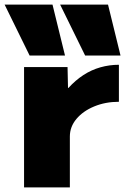

<svg xmlns="http://www.w3.org/2000/svg" viewBox="-50 -810 550 830"><path d="M78 -570 -30 -790H177L231 -570ZM318 -570 210 -790H417L471 -570ZM54 0V-520H242L244 -430H246Q276 -463 310.5 -485.5Q345 -508 384 -519Q423 -530 464 -530V-370Q406 -370 357.5 -350Q309 -330 280.5 -296Q252 -262 252 -220V0Z"/></svg>

Font: M PLUS 1 Black
Style: Regular
Weight: 900
Designer: Coji Morishita
Foundry: UNDERFOREST DESIGN
Version: Version 1.001